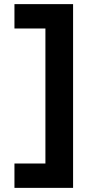

<svg xmlns="http://www.w3.org/2000/svg" viewBox="-20 -720 454 930"><path d="M50 190V72H200V-582H50V-700H334V190Z"/></svg>

Font: Mach SemiBold
Style: Regular
Weight: 600
Version: Version 1.002